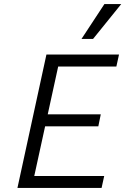

<svg xmlns="http://www.w3.org/2000/svg" viewBox="-20 -927 618 947"><path d="M481 0H66L209 -658H567L554 -599H267L149 -59H494ZM155 -304 168 -363H477L465 -304ZM382 -735 495 -907H578L439 -735Z"/></svg>

Font: Ysabeau Infant
Style: Italic
Weight: 400
Italic angle: -12°
Designer: Christian Thalmann (Catharsis Fonts)
Version: Version 2.001;gftools[0.9.30]; featfreeze: ss01,ss02,lnum